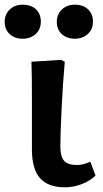

<svg xmlns="http://www.w3.org/2000/svg" viewBox="-64 -784 438 818"><path d="M213 14Q141 14 106.5 -25Q72 -64 72 -148Q72 -193 72 -248Q72 -303 72 -357Q72 -411 71.5 -454.5Q71 -498 70 -521L196 -529L212 -521Q208 -478 204.5 -426Q201 -374 198.5 -322Q196 -270 194.5 -227Q193 -184 193 -161Q193 -117 209 -99Q225 -81 264 -81Q290 -81 321 -95L343 -36Q319 -13 284 0.5Q249 14 213 14ZM255 -619Q221 -619 199.5 -638.5Q178 -658 178 -691Q178 -723 199.5 -743.5Q221 -764 255 -764Q291 -764 311.5 -744Q332 -724 332 -692Q332 -659 310 -639Q288 -619 255 -619ZM32 -619Q-1 -619 -22.5 -638.5Q-44 -658 -44 -691Q-44 -723 -22.5 -743.5Q-1 -764 32 -764Q69 -764 89.5 -744Q110 -724 110 -692Q110 -659 88 -639Q66 -619 32 -619Z"/></svg>

Font: Literata 7pt SemiBold
Style: Regular
Weight: 600
Designer: Latin by Veronika Burian and Jose Scaglione. Greek by Irene Vlachou. Cyrillic by Vera Evstafieva.
Foundry: TypeTogether
Version: Version 3.002